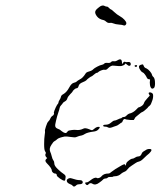

<svg xmlns="http://www.w3.org/2000/svg" viewBox="-20 -661 587 696"><path d="M231 -15Q236 -16 241 -14Q258 -8 269 -8Q280 -8 280 0Q280 7 266 7Q260 7 256 11Q248 19 243 12Q241 9 235 7Q222 2 222 -6Q222 -12 231 -15ZM523 -121Q536 -120 521 -105Q511 -97 501 -87Q491 -77 484 -75.5Q477 -74 471.5 -70Q466 -66 456.5 -60Q447 -54 442.5 -47.5Q438 -41 431.5 -38.5Q425 -36 420 -32Q410 -22 395 -22Q391 -22 389.5 -20.5Q388 -19 380.5 -19.5Q373 -20 370.5 -17Q368 -14 362.5 -14Q357 -14 353.5 -10Q350 -6 340 1Q326 12 315 5Q307 0 301 7Q296 13 291 7Q285 0 294 0Q299 0 306 -6Q323 -20 331 -16Q334 -14 339.5 -16Q345 -18 348 -22Q356 -32 373 -32Q378 -32 384 -38Q395 -47 420 -61Q434 -69 434 -63Q434 -61 435.5 -61Q437 -61 437 -65.5Q437 -70 441 -74Q454 -86 461 -86Q464 -86 470 -90Q476 -94 482 -94Q490 -94 494 -105Q496 -110 501 -112.5Q506 -115 508.5 -117Q511 -119 514.5 -120Q518 -121 523 -121ZM519 -324Q521 -327 525.5 -326Q530 -325 533 -322Q536 -318 535 -309.5Q534 -301 532 -296.5Q530 -292 528 -286Q526 -280 521 -276.5Q516 -273 515 -270Q512 -267 505.5 -261.5Q499 -256 496 -255Q492 -254 485.5 -248Q479 -242 474.5 -239Q470 -236 468 -231L465 -226H453Q441 -227 437 -228Q429 -233 425 -223Q423 -217 421.5 -217Q420 -217 413 -211.5Q406 -206 402 -205Q398 -204 393 -202Q377 -195 372 -199Q367 -202 360.5 -202Q354 -202 354 -205.5Q354 -209 364 -209Q374 -209 382.5 -216.5Q391 -224 395 -224Q399 -224 407 -228Q415 -232 417.5 -232Q420 -232 422 -234.5Q424 -237 429 -237Q434 -237 438.5 -242Q443 -247 448 -249Q463 -252 475 -265Q481 -272 483.5 -272Q486 -272 493 -276.5Q500 -281 502 -287.5Q504 -294 513.5 -304Q523 -314 523 -314.5Q523 -315 520.5 -319Q518 -323 519 -324ZM468 -423Q469 -425 473 -425Q477 -425 477 -423Q477 -421 475 -419Q473 -418 471.5 -418.5Q470 -419 468.5 -420.5Q467 -422 468 -423ZM490 -426Q497 -428 498 -427.5Q499 -427 501.5 -421Q504 -415 511 -413Q517 -410 523.5 -402.5Q530 -395 531 -390Q532 -385 535 -383Q542 -378 542 -359Q542 -346 538 -342Q530 -336 526 -345Q523 -351 523 -362L524 -373L519 -374Q515 -374 512 -380Q510 -385 505 -391.5Q500 -398 498 -398Q497 -398 494 -400.5Q491 -403 488.5 -407Q486 -411 485 -413Q483 -419 484 -421.5Q485 -424 490 -426ZM411 -445Q417 -447 419.5 -444Q422 -441 422 -435.5Q422 -430 424 -430Q426 -430 426 -432Q426 -434 428.5 -436Q431 -438 433 -437Q436 -435 442 -436Q454 -438 454 -429Q454 -423 449.5 -422.5Q445 -422 440 -427L435 -431L432 -427Q428 -424 424 -423Q421 -421 410 -421.5Q399 -422 392 -423Q383 -425 371 -413Q366 -407 360 -408Q354 -409 346 -405.5Q338 -402 336 -399.5Q334 -397 331 -397Q328 -397 320.5 -390.5Q313 -384 311.5 -384Q310 -384 302.5 -378.5Q295 -373 293 -370Q290 -367 280 -363Q267 -358 265 -349.5Q263 -341 257 -341Q254 -341 248.5 -336Q243 -331 243 -329Q243 -328 234.5 -319.5Q226 -311 224 -304Q222 -297 215.5 -293.5Q209 -290 207.5 -287Q206 -284 201.5 -279.5Q197 -275 196 -269Q195 -263 192 -255Q189 -247 187 -239Q185 -231 183 -223Q179 -208 180.5 -202.5Q182 -197 190 -194Q197 -192 203 -186Q218 -174 223 -182Q225 -185 227 -186.5Q229 -188 239.5 -189.5Q250 -191 256 -190Q269 -188 283 -195Q289 -198 302 -193Q311 -189 313.5 -189Q316 -189 322 -194.5Q328 -200 334 -201Q341 -202 341.5 -199.5Q342 -197 336 -191Q330 -185 319 -184Q296 -181 287 -175Q281 -171 276 -170Q268 -169 256 -164Q252 -162 236 -164.5Q220 -167 214 -166Q194 -162 188 -157Q183 -152 178 -149.5Q173 -147 167 -137Q157 -123 162 -111Q165 -105 167.5 -94.5Q170 -84 173.5 -79.5Q177 -75 177 -67.5Q177 -60 189.5 -48Q202 -36 210 -31Q218 -26 218 -20Q217 -6 214 -6Q208 -6 197 -14Q186 -22 186 -25Q186 -32 179 -32Q177 -32 174.5 -33.5Q172 -35 170 -37.5Q168 -40 168 -42Q168 -51 150 -69Q141 -78 147 -84L151 -88L147 -92Q142 -99 146 -105Q147 -108 143.5 -112.5Q140 -117 140 -138Q140 -159 142 -171.5Q144 -184 143 -186Q142 -188 146.5 -202.5Q151 -217 155.5 -221Q160 -225 162.5 -231.5Q165 -238 170 -241Q173 -242 175 -246Q177 -250 175 -252Q175 -254 177 -259.5Q179 -265 182 -271.5Q185 -278 187 -281Q192 -286 192 -289.5Q192 -293 196 -299Q200 -305 201 -310.5Q202 -316 210 -320Q222 -327 231 -344Q239 -359 248 -361Q256 -363 258 -365.5Q260 -368 269 -373Q280 -378 290 -394Q292 -399 303 -402Q314 -405 318 -410Q322 -414 332.5 -419.5Q343 -425 349 -426Q355 -427 358 -430.5Q361 -434 370 -433Q379 -432 382.5 -436Q386 -440 392 -439Q398 -438 402.5 -440.5Q407 -443 411 -445ZM345 -639Q354 -643 360 -639Q364 -637 367.5 -637Q371 -637 375.5 -632Q380 -627 382 -627Q384 -627 394 -617.5Q404 -608 415 -602Q424 -597 431 -589.5Q438 -582 438 -577Q438 -574 436.5 -572Q435 -570 433 -569Q431 -568 428 -569Q424 -571 411 -572Q398 -573 391.5 -576Q385 -579 378 -578Q371 -577 365.5 -582Q360 -587 356 -588Q340 -591 332 -601Q325 -610 325 -616.5Q325 -623 332.5 -629.5Q340 -636 345 -639Z"/></svg>

Font: TT2020 Style D
Style: Italic
Weight: 400
Italic angle: -15°
Version: Version 0.2.000